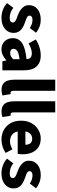

<svg xmlns="http://www.w3.org/2000/svg" viewBox="876 -1616 752 2543"><g transform="rotate(90 1251.5 -344.0)"><path d="M211 12Q162 12 110 -7Q58 -26 21 -62L83 -145Q117 -118 150.5 -107.5Q184 -97 215 -97Q248 -97 263 -108.5Q278 -120 278 -139Q278 -156 264.5 -167Q251 -178 229.5 -186.5Q208 -195 181 -205Q145 -218 115 -238Q85 -258 66.5 -286Q48 -314 48 -353Q48 -423 100.5 -465.5Q153 -508 238 -508Q292 -508 336.5 -490.5Q381 -473 413 -445L350 -363Q323 -382 296 -390.5Q269 -399 243 -399Q214 -399 200 -388Q186 -377 186 -360Q186 -346 196 -336Q206 -326 226.5 -317.5Q247 -309 278 -299Q316 -286 347.5 -266.5Q379 -247 397 -218Q415 -189 415 -148Q415 -103 391.5 -67Q368 -31 323 -9.5Q278 12 211 12Z M633 12Q588 12 554.5 -8Q521 -28 503 -62Q485 -96 485 -138Q485 -218 551 -261.5Q617 -305 764 -320Q763 -342 754.5 -357.5Q746 -373 729 -381.5Q712 -390 686 -390Q655 -390 623 -379Q591 -368 554 -347L502 -443Q534 -463 568 -477.5Q602 -492 638.5 -500Q675 -508 714 -508Q778 -508 821.5 -483.5Q865 -459 888 -409.5Q911 -360 911 -283V0H791L781 -51H777Q745 -23 710 -5.5Q675 12 633 12ZM682 -103Q707 -103 726 -114Q745 -125 764 -144V-228Q712 -221 681.5 -210Q651 -199 638.5 -183.5Q626 -168 626 -149Q626 -126 641.5 -114.5Q657 -103 682 -103Z M1170 11Q1120 11 1090.5 -9.5Q1061 -30 1048 -67.5Q1035 -105 1035 -155V-700H1182V-149Q1182 -125 1190.5 -116.5Q1199 -108 1209 -108Q1213 -108 1216.5 -108.5Q1220 -109 1226 -110L1244 -1Q1232 4 1213.5 7.5Q1195 11 1170 11Z M1456 11Q1406 11 1376.5 -9.5Q1347 -30 1334 -67.5Q1321 -105 1321 -155V-700H1468V-149Q1468 -125 1476.5 -116.5Q1485 -108 1495 -108Q1499 -108 1502.5 -108.5Q1506 -109 1512 -110L1530 -1Q1518 4 1499.5 7.5Q1481 11 1456 11Z M1829 12Q1758 12 1701 -19Q1644 -50 1611 -108Q1578 -166 1578 -248Q1578 -329 1611.5 -387Q1645 -445 1699 -476.5Q1753 -508 1812 -508Q1883 -508 1930 -476.5Q1977 -445 2000 -391Q2023 -337 2023 -270Q2023 -251 2021 -232.5Q2019 -214 2017 -203H1692L1690 -305H1897Q1897 -344 1878 -369.5Q1859 -395 1815 -395Q1791 -395 1768 -382Q1745 -369 1730 -337Q1715 -305 1716 -248Q1717 -192 1736.5 -160Q1756 -128 1786 -114.5Q1816 -101 1849 -101Q1878 -101 1904.5 -109.5Q1931 -118 1957 -133L2005 -43Q1968 -17 1921 -2.5Q1874 12 1829 12Z M2271 12Q2222 12 2170 -7Q2118 -26 2081 -62L2143 -145Q2177 -118 2210.5 -107.5Q2244 -97 2275 -97Q2308 -97 2323 -108.5Q2338 -120 2338 -139Q2338 -156 2324.5 -167Q2311 -178 2289.5 -186.5Q2268 -195 2241 -205Q2205 -218 2175 -238Q2145 -258 2126.5 -286Q2108 -314 2108 -353Q2108 -423 2160.5 -465.5Q2213 -508 2298 -508Q2352 -508 2396.5 -490.5Q2441 -473 2473 -445L2410 -363Q2383 -382 2356 -390.5Q2329 -399 2303 -399Q2274 -399 2260 -388Q2246 -377 2246 -360Q2246 -346 2256 -336Q2266 -326 2286.5 -317.5Q2307 -309 2338 -299Q2376 -286 2407.5 -266.5Q2439 -247 2457 -218Q2475 -189 2475 -148Q2475 -103 2451.5 -67Q2428 -31 2383 -9.5Q2338 12 2271 12Z"/></g></svg>

Font: Source Sans 3
Style: Bold
Weight: 700
Designer: Paul D. Hunt
Foundry: Adobe
Version: Version 3.052;hotconv 1.1.0;makeotfexe 2.6.0